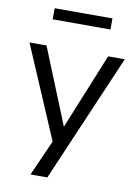

<svg xmlns="http://www.w3.org/2000/svg" viewBox="-94 -746 710 988"><g transform="rotate(10 261.0 -252.0)"><path d="M136 180 228 -27V15L13 -488H102L273 -66H252L424 -488H511L224 180ZM110 -626V-684H412V-626Z"/></g></svg>

Font: Nunito Sans 11pt
Style: Regular
Weight: 400
Version: Version 3.101;gftools[0.9.27]